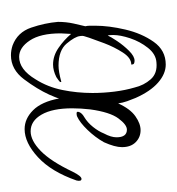

<svg xmlns="http://www.w3.org/2000/svg" viewBox="-6 -294 323 351"><g transform="rotate(90 155.5 -118.5)"><path d="M63 20Q39 11 30.5 -14Q22 -39 20 -63Q20 -78 23 -91.5Q26 -105 28 -113Q27 -117 27 -121.5Q27 -126 27 -131Q27 -156 34 -186Q41 -216 56.5 -238Q72 -260 98 -260Q115 -260 131 -246Q147 -232 159 -205Q162 -198 165 -189.5Q168 -181 169 -173Q179 -195 192.5 -204.5Q206 -214 218 -214Q231 -214 240 -205Q249 -196 249 -180Q249 -167 240 -147Q231 -131 217.5 -117Q204 -103 193 -98Q191 -97 187 -97Q183 -97 185 -102Q187 -107 194 -111Q204 -117 212 -127Q220 -137 224 -147Q231 -160 231 -170Q231 -189 217 -189Q208 -189 196.5 -173.5Q185 -158 180 -122Q179 -113 178.5 -105Q178 -97 178 -89Q178 -53 189.5 -33Q201 -13 220 -13Q237 -13 256 -31.5Q275 -50 294 -90Q302 -106 307 -106Q312 -106 310 -97Q294 -51 267.5 -26.5Q241 -2 216 -2Q197 -2 181.5 -17.5Q166 -33 160 -65Q159 -61 157 -56.5Q155 -52 153 -47Q143 -25 125 -1Q107 23 81 23Q72 23 63 20ZM125 -22Q139 -44 144.5 -71Q150 -98 150 -126Q150 -146 147.5 -166Q145 -186 140 -203Q136 -220 125 -232.5Q114 -245 94 -243Q79 -242 67.5 -227.5Q56 -213 50 -195Q44 -177 44 -164Q44 -156 45 -154Q47 -159 55 -171Q63 -183 73 -193Q83 -203 91 -203Q94 -203 96 -202Q98 -201 98 -197Q86 -197 76 -181.5Q66 -166 59 -147.5Q52 -129 49 -120Q48 -116 46.5 -112Q45 -108 46 -103Q47 -94 59.5 -79Q72 -64 100 -64Q111 -64 129 -69Q130 -69 130 -68.5Q130 -68 130 -68Q130 -66 126 -63.5Q122 -61 121 -60Q109 -54 98 -54Q82 -54 67.5 -64Q53 -74 42 -87Q42 -82 41.5 -77.5Q41 -73 41 -68Q41 -31 54 -11.5Q67 8 84 8Q107 8 125 -22Z"/></g></svg>

Font: Sassy Frass
Style: Regular
Weight: 400
Designer: Robert E. Leuschke
Foundry: Robert E. Leuschke
Version: Version 1.010; ttfautohint (v1.8.3)